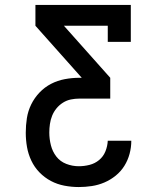

<svg xmlns="http://www.w3.org/2000/svg" viewBox="-20 -540 640 775"><path d="M298 215Q269 215 240 209.5Q211 204 185.5 190.5Q160 177 139.5 156Q119 135 106.5 108.5Q94 82 89 53.5Q84 25 84 -4Q84 -34 88.5 -63Q93 -92 106 -118.5Q119 -145 139.5 -166.5Q160 -188 186 -201.5Q212 -215 241.5 -220.5Q271 -226 300 -226H310L123 -436V-520H508V-371H415V-436H238L425 -226V-142H300Q283 -142 266 -138.5Q249 -135 234 -125.5Q219 -116 208 -102.5Q197 -89 190.5 -73Q184 -57 181.5 -39.5Q179 -22 179 -5Q179 21 185.5 46.5Q192 72 207.5 92Q223 112 247.5 121.5Q272 131 298 131Q320 131 341.5 125.5Q363 120 380 106Q397 92 405.5 71Q414 50 415 28H510Q510 55 503 81Q496 107 482 129.5Q468 152 447 169Q426 186 401.5 196.5Q377 207 350.5 211Q324 215 298 215Z"/></svg>

Font: Iosevka Etoile Medium
Style: Regular
Weight: 500
Designer: Belleve Invis
Foundry: Belleve Invis
Version: Version 22.1.2; ttfautohint (v1.8.4)